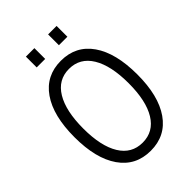

<svg xmlns="http://www.w3.org/2000/svg" viewBox="-260 -995 1119 1119"><g transform="rotate(-45 300.0 -435.5)"><path d="M300 16Q177 16 109 -81.5Q41 -179 41 -354Q41 -531 109 -628.5Q177 -726 300 -726Q423 -726 491 -628.5Q559 -531 559 -354Q559 -179 491 -81.5Q423 16 300 16ZM300 -51Q390 -51 438.5 -130Q487 -209 487 -354Q487 -499 438.5 -579Q390 -659 300 -659Q210 -659 161.5 -579Q113 -499 113 -354Q113 -209 161.5 -130Q210 -51 300 -51ZM173 -798V-887H243V-798ZM356 -798V-887H426V-798Z"/></g></svg>

Font: Geist Mono Light
Style: Regular
Weight: 300
Monospace: yes
Designer: Basement.studio, Andrés Briganti, Mateo Zaragoza
Foundry: Basement.studio, Vercel, Andrés Briganti, Guido Ferreyra, Mateo Zaragoza
Version: Version 1.500; ttfautohint (v1.8.4.7-5d5b)